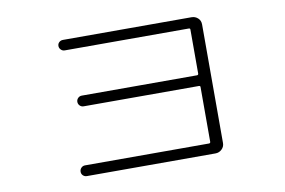

<svg xmlns="http://www.w3.org/2000/svg" viewBox="-63 -659 1126 758"><g transform="rotate(-10 500.0 -280.0)"><path d="M725.6 -49.8Q730.5 -49.8 731.4 -54.7V-275.4Q731.4 -280.3 725.6 -280.3H263.7Q254.9 -280.3 248.5 -286.6Q242.2 -293 242.2 -301.8Q242.2 -310.5 248.5 -316.9Q254.9 -323.2 263.7 -323.2H725.6Q730.5 -323.2 731.4 -328.1V-505.9Q731.4 -510.7 725.6 -510.7H228.5Q219.7 -510.7 213.4 -517.1Q207 -523.4 207 -532.2Q207 -541 213.4 -546.9Q219.7 -552.7 228.5 -552.7H744.1Q758.8 -552.7 769.5 -543Q780.3 -533.2 780.3 -517.6V-42Q780.3 -27.3 769.5 -17.1Q758.8 -6.8 744.1 -6.8H228.5Q219.7 -6.8 213.4 -12.7Q207 -18.6 207 -27.8Q207 -37.1 213.4 -43.5Q219.7 -49.8 228.5 -49.8Z"/></g></svg>

Font: Rounded-L Mgen+ 1m light
Style: Regular
Weight: 200
Designer: [Source Han Sans]
Ryoko NISHIZUKA  (kana & ideographs); Paul D. Hunt (Latin, Greek & Cyrillic); Wenlong ZHANG  (bopomofo
Version: Version 1.059.20150602